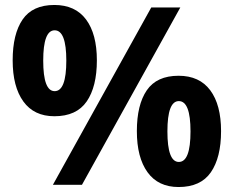

<svg xmlns="http://www.w3.org/2000/svg" viewBox="-20 -744 941 773"><path d="M199 -724Q283 -724 326.5 -665.5Q370 -607 370 -501Q370 -395 329 -335.5Q288 -276 199 -276Q117 -276 74 -335.5Q31 -395 31 -501Q31 -607 71 -665.5Q111 -724 199 -724ZM706 -714 310 0H193L589 -714ZM200 -622Q154 -622 154 -500Q154 -377 200 -377Q247 -377 247 -500Q247 -622 200 -622ZM699 -439Q783 -439 826.5 -380.5Q870 -322 870 -216Q870 -110 829 -50.5Q788 9 699 9Q617 9 574 -50.5Q531 -110 531 -216Q531 -322 571 -380.5Q611 -439 699 -439ZM700 -337Q654 -337 654 -215Q654 -92 700 -92Q747 -92 747 -215Q747 -337 700 -337Z"/></svg>

Font: Noto Sans Medefaidrin
Style: Bold
Weight: 700
Designer: Dalton Maag Ltd
Foundry: Dalton Maag Ltd
Version: Version 1.002; ttfautohint (v1.8.4.7-5d5b)